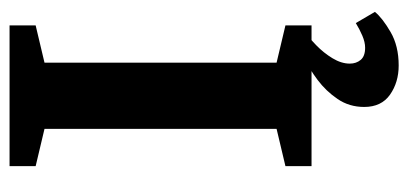

<svg xmlns="http://www.w3.org/2000/svg" viewBox="-252 -436 875 412"><g transform="rotate(-90 186.0 -230.5)"><path d="M35 0V-56L115 -75V-573L35 -592V-648H337V-592L257 -573V-75L337 -56V0ZM251 187Q215 187 188.5 168.5Q162 150 162 113Q162 81 179 56Q196 31 220 13Q244 -5 268 -16H326Q311 -6 294.5 10Q278 26 266.5 45Q255 64 255 82Q255 96 263 105.5Q271 115 289 115Q301 115 315 109Q329 103 342 95L366 136Q353 152 323 169.5Q293 187 251 187Z"/></g></svg>

Font: Faustina
Style: Bold
Weight: 700
Designer: Alfonso Garcia
Foundry: http://www.omnibus-type.com
Version: Version 1.200